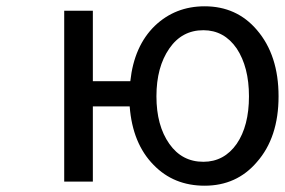

<svg xmlns="http://www.w3.org/2000/svg" viewBox="-20 -577 905 610"><path d="M732 -120Q771 -177 771 -271Q771 -364 732 -423Q692 -481 626 -481Q558 -481 518 -423Q477 -364 477 -271Q477 -178 518 -120Q558 -63 626 -63Q692 -63 732 -120ZM275 -319H394Q406 -431 472 -495Q537 -557 630 -557Q732 -557 796 -482Q865 -402 865 -271Q865 -140 796 -62Q732 13 630 13Q532 13 468 -53Q401 -121 392 -239H275V0H184V-543H275Z"/></svg>

Font: Source Han Sans Regular
Style: Regular
Weight: 400
Designer: Ryoko NISHIZUKA  (kana & ideographs); Paul D. Hunt (Latin, Greek & Cyrillic); Wenlong ZHANG  (bopomofo); Sandoll Communi
Foundry: Adobe Systems Incorporated
Version: Version 1.00 January 18, 2024, initial release